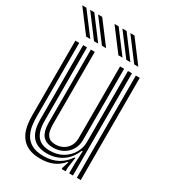

<svg xmlns="http://www.w3.org/2000/svg" viewBox="-202 -870 869 976"><g transform="rotate(30 232.5 -382.0)"><path d="M192.9 9.1Q151.4 9.1 124.4 -2.8Q97.4 -14.8 81.8 -34.3Q66.1 -53.7 58.8 -76.5Q51.4 -99.3 49.4 -121.5Q47.3 -143.7 47.3 -160.6V-600H70.1V-164.7Q70.1 -144.5 73.4 -118.3Q76.7 -92.1 88.9 -67.5Q101.1 -42.8 127.4 -26.8Q153.8 -10.7 200 -10.7Q247.9 -10.7 282.9 -29.9Q317.9 -49.2 340.1 -83.4H345.4L336.5 -21.5V0H313.6L313.4 -6.8L325.7 -46.6H321.3Q297.4 -17.5 265.5 -4.2Q233.5 9.1 192.9 9.1ZM402.3 0V-600H425.3V0ZM220.1 -72.1Q190.7 -72.1 174.1 -82.6Q157.6 -93.1 149.9 -109.1Q142.3 -125.2 140.4 -142.4Q138.4 -159.5 138.4 -172.8V-600H161.3V-174Q161.3 -156.6 164.8 -137.5Q168.4 -118.5 181.6 -105.2Q194.8 -91.9 223.4 -91.9Q246.8 -91.9 266.4 -102.4Q286 -112.9 297.8 -132.4Q309.7 -151.9 309.7 -178.8V-600H333.6V-180.9Q333.6 -149.5 318.7 -124.9Q303.7 -100.2 278.1 -86.1Q252.5 -72.1 220.1 -72.1ZM206.6 -30.7Q149.2 -31.1 121.1 -64.3Q93 -97.5 93 -166V-600H115.8V-168.8Q115.8 -109.5 139.4 -80Q162.9 -50.4 214.6 -50.4Q257.1 -50.4 288.9 -69.2Q320.7 -88.1 338.3 -118.3Q356 -148.6 356 -182.7V-600H379.4V0H357.2V-58L360.9 -131.6H355.5Q335.3 -81.6 295.9 -55.9Q256.4 -30.3 206.6 -30.7ZM177.4 -645 80.8 -773H105L201.6 -645ZM84.6 -645 -12.1 -773H12.1L108.8 -645ZM131 -645 34.3 -773H58.6L155.2 -645ZM366.7 -645 270.1 -773H294.3L390.9 -645ZM273.9 -645 177.2 -773H201.5L298.1 -645ZM320.3 -645 223.6 -773H247.9L344.5 -645Z"/></g></svg>

Font: Big Shoulders Inline Text Thin
Style: Regular
Weight: 100
Designer: Patric King
Foundry: XO Type Co
Version: Version 2.002